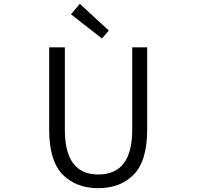

<svg xmlns="http://www.w3.org/2000/svg" viewBox="-20 -983 1040 1016"><path d="M240.2 -296.9V-732.4H323.2V-295.9Q323.2 -59.6 500 -59.6Q679.7 -59.6 679.7 -295.9V-732.4H758.8V-296.9Q758.8 -132.8 688.5 -60.1Q618.2 12.7 500 12.7Q381.8 12.7 311 -60.1Q240.2 -132.8 240.2 -296.9ZM519.5 -779.3 355.5 -907.2 402.3 -962.9 555.7 -821.3Z"/></svg>

Font: GenEi Gothic M SemiLight
Style: Regular
Weight: 350
Designer: o_tamon (Modified); [Source Han Sans]
Ryoko NISHIZUKA  (kana & ideographs); Paul D. Hunt (Latin, Greek & Cyrillic); Wenl
Version: Version 1.1a;Original Version 1.004